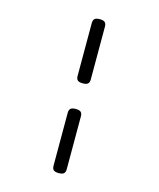

<svg xmlns="http://www.w3.org/2000/svg" viewBox="-125 -769 850 1029"><g transform="rotate(15 300.0 -254.0)"><path d="M336.4 -648.9V-356.4Q336.4 -339.4 328.1 -332Q319.8 -324.7 299.8 -324.7Q279.8 -324.7 271.5 -332Q263.2 -339.4 263.2 -356.4V-648.9Q263.2 -666 271.5 -673.3Q279.8 -680.7 299.8 -680.7Q319.8 -680.7 328.1 -673.3Q336.4 -666 336.4 -648.9ZM336.4 -150.9V141.6Q336.4 158.7 328.1 166Q319.8 173.3 299.8 173.3Q279.8 173.3 271.5 166Q263.2 158.7 263.2 141.6V-150.9Q263.2 -168 271.5 -175.3Q279.8 -182.6 299.8 -182.6Q319.8 -182.6 328.1 -175.3Q336.4 -168 336.4 -150.9Z"/></g></svg>

Font: Courier Prime Code
Style: Regular
Weight: 400
Designer: Alan Dague-Greene
Foundry: Quote-Unquote Apps
Version: Version 3.0318